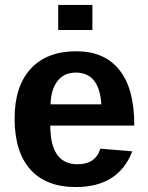

<svg xmlns="http://www.w3.org/2000/svg" viewBox="-20 -745 596 775"><path d="M286 10Q166 10 102.5 -61Q39 -132 39 -267Q39 -397 104 -467.5Q169 -538 288 -538Q402 -538 462 -462.5Q522 -387 522 -242V-238H183Q183 -82 293 -82Q366 -82 385 -145L514 -134Q458 10 286 10ZM286 -452Q239 -452 212.5 -418.5Q186 -385 184 -324H389Q381 -452 286 -452ZM353 -624H215V-725H353Z"/></svg>

Font: Libra Sans
Style: Bold
Weight: 700
Foundry: Context Ltd
Version: Version 1.000